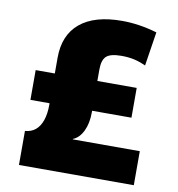

<svg xmlns="http://www.w3.org/2000/svg" viewBox="-82 -815 822 889"><g transform="rotate(10 328.5 -370.0)"><path d="M66 -160Q95 -162 115 -178.5Q135 -195 145.5 -225.5Q156 -256 156 -298V-520Q156 -627 224 -683.5Q292 -740 421 -740Q501 -740 586 -715L561 -555Q530 -569 504 -574.5Q478 -580 446 -580Q395 -580 375.5 -562.5Q356 -545 356 -500V-298Q356 -247 338.5 -210.5Q321 -174 291 -162V-160H606V0H66ZM66 -306V-446H541V-306Z"/></g></svg>

Font: M PLUS 2 Black
Style: Regular
Weight: 900
Designer: Coji Morishita
Foundry: UNDERFOREST DESIGN
Version: Version 1.001